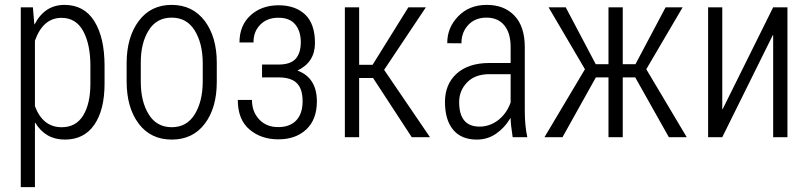

<svg xmlns="http://www.w3.org/2000/svg" viewBox="-20 -558 3291 781"><path d="M347.7 -217.8V-290Q347.7 -377.9 318.4 -431.6Q289.1 -485.4 230 -485.4Q155.3 -485.4 122.1 -392.6V-126Q154.3 -40.5 231 -40.5Q289.1 -40.5 318.4 -88.4Q347.7 -136.2 347.7 -217.8ZM405.3 -290V-217.8Q405.3 -111.3 363.8 -50.8Q322.3 9.8 243.7 9.8Q165 9.8 123.5 -58.6L122.1 -58.1V203.1H64.5V-528.3H113.8L119.6 -459.5H121.1Q162.1 -538.1 242.2 -538.1Q322.3 -538.1 363.8 -471.7Q405.3 -405.3 405.3 -290Z M552.7 -225.1Q552.7 -144.5 585 -92.8Q616.7 -41 678.2 -40.5Q739.7 -40.5 772 -92.8Q804.2 -145 804.7 -225.1V-302.7Q804.2 -381.8 772 -434.1Q739.7 -486.3 678.2 -486.3Q616.7 -486.3 584.5 -434.1Q552.2 -381.8 552.7 -302.7ZM495.1 -302.7Q495.6 -407.2 544.4 -472.7Q593.3 -538.1 678.2 -538.1Q763.2 -538.1 813 -472.7Q861.8 -407.2 861.8 -302.7V-225.1Q861.8 -119.1 813 -54.7Q764.2 9.8 678.7 9.8Q593.3 9.8 544.4 -54.7Q495.6 -119.1 495.1 -225.1Z M1269 -145Q1268.6 -71.3 1225.6 -31.2Q1182.6 8.8 1112.3 8.8Q1042 8.8 995.1 -31.2Q947.3 -71.3 947.3 -151.4H1004.9Q1004.9 -103.5 1034.2 -72.3Q1063.5 -41 1111.3 -41Q1159.2 -41 1185.1 -68.4Q1210.9 -95.7 1210.9 -146.5Q1210.9 -196.3 1187.5 -219.7Q1164.1 -243.2 1112.3 -243.2H1045.9V-295.4H1112.3Q1161.6 -295.4 1182.6 -318.8Q1203.6 -342.3 1203.6 -387.2Q1203.1 -432.1 1180.7 -459Q1158.2 -485.8 1112.8 -485.8Q1067.4 -486.3 1039.1 -458Q1010.7 -429.7 1011.2 -385.3H954.1Q954.1 -454.1 998.5 -495.1Q1043 -536.1 1112.3 -536.6Q1181.6 -536.6 1221.7 -498.5Q1261.2 -460.4 1261.2 -382.8Q1261.2 -305.2 1189.9 -271Q1269 -241.7 1269 -145Z M1440.9 -240.7V0H1382.8V-528.3H1440.9V-294.4H1495.6L1641.1 -528.3H1712.4L1542.5 -273.9L1729 0H1654.8L1497.6 -240.7Z M1847.7 -142.6Q1847.7 -43 1930.7 -43Q1972.7 -43 2007.8 -70.3Q2042 -97.7 2057.1 -141.6V-256.3H1969.7Q1912.1 -255.9 1879.9 -222.7Q1847.7 -189.5 1847.7 -142.6ZM1919.4 9.8Q1856.4 9.8 1823.2 -30.3Q1790 -70.3 1790 -143.1Q1790 -215.8 1837.9 -258.8Q1885.7 -301.8 1971.2 -301.8H2057.1V-366.7Q2057.1 -423.8 2031.2 -455.1Q2005.4 -486.3 1959 -486.3Q1912.6 -486.3 1884.8 -456.5Q1856.9 -426.8 1856.9 -381.8L1799.3 -382.3Q1798.8 -445.3 1843.8 -491.7Q1888.7 -538.1 1960 -538.1Q2031.2 -538.1 2072.8 -494.1Q2114.7 -450.2 2114.7 -365.7V-106.4Q2114.7 -45.9 2125 0H2065.4Q2057.1 -53.7 2057.1 -76.7L2055.7 -77.1Q2033.7 -39.1 1998.5 -14.6Q1963.4 9.8 1919.4 9.8Z M2513.2 -243.2V0H2455.1V-243.2H2403.8L2268.1 0H2194.8L2359.4 -276.4L2211.4 -528.3H2281.2L2403.3 -296.9H2455.1V-528.3H2513.2V-296.9H2564.9L2687.5 -528.3H2756.8L2608.9 -276.4L2773.4 0H2700.7L2564 -243.2Z M3183.1 -528.3V0H3125V-414.6L3123.5 -415L2918 0H2860.4V-528.3H2918V-114.3L2919.4 -113.8L3125 -528.3Z"/></svg>

Font: RobotoCondensed-Light
Style: Light
Weight: 300
Designer: Google
Version: Version 1.200311; 2013